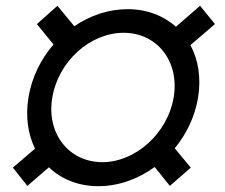

<svg xmlns="http://www.w3.org/2000/svg" viewBox="-20 -634 777 664"><path d="M320.3 9.9C389.6 9.9 457.4 -14.6 514.9 -56.5L567.5 8.9L639.9 -54.3L584.2 -121.1C625 -170.5 654.1 -230.8 665.1 -296.9C676.1 -365.8 665.5 -427.9 638.5 -478L723.4 -550.8L671.9 -614L588.4 -541.5C545.5 -579.9 487.6 -602.3 421.2 -602.3C355.5 -602.3 291.5 -580.6 236.9 -543.3L178.6 -614L107.6 -550.8L165.1 -480.1C121.1 -429.7 89.8 -366.5 78.5 -296.9C67.5 -230.5 76.7 -169.7 101.2 -120L24.5 -54.3L74.6 8.9L149.1 -55.4C192.1 -14.2 251.4 9.9 320.3 9.9ZM160.9 -296.9C181.8 -421.5 291.2 -520.6 407.7 -520.6C523.4 -520.6 601.6 -421.5 580.6 -296.9C559.7 -173.7 449.6 -73.2 333.8 -73.2C217.3 -73.2 139.6 -173.7 160.9 -296.9Z"/></svg>

Font: Margiela Sans Medium
Style: Italic
Weight: 500
Italic angle: -9.39999°
Designer: Stefan Endress, Andreas Faust
Version: Version 1.100;FEAKit 1.0